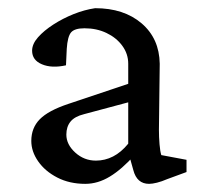

<svg xmlns="http://www.w3.org/2000/svg" viewBox="-20 -448 503 476"><path d="M191.4 7.8Q152.3 7.8 122.1 -7.8Q91.8 -23.4 74.7 -47.9Q57.6 -72.3 57.6 -98.6Q57.6 -130.9 78.6 -152.3Q99.6 -173.8 149.4 -190.4L297.9 -240.2V-290Q297.9 -314.5 283.2 -334.5Q268.6 -354.5 244.1 -366.2Q219.7 -377.9 189.5 -377.9Q165 -377.9 156.2 -367.7Q147.5 -357.4 145.5 -327.1L143.6 -286.1Q108.4 -278.3 84 -288.6Q59.6 -298.8 59.6 -322.3Q59.6 -338.9 74.2 -355.5Q88.9 -372.1 112.3 -387.2Q135.7 -402.3 162.6 -413.1Q189.5 -423.8 215.8 -427.7Q287.1 -427.7 331.1 -390.1Q375 -352.5 376 -290L374 -126Q374 -108.4 375.5 -90.3Q377 -72.3 379.9 -63.5L442.4 -51.8V-21.5L394.5 -3.9Q380.9 2 369.1 4.9Q357.4 7.8 349.6 7.8Q319.3 7.8 310.5 -26.4L299.8 -64.5H314.5Q282.2 -28.3 252.4 -10.3Q222.7 7.8 191.4 7.8ZM217.8 -49.8Q240.2 -49.8 260.3 -60.1Q280.3 -70.3 297.9 -91.8V-194.3L188.5 -165Q165 -159.2 154.8 -146.5Q144.5 -133.8 144.5 -114.3Q144.5 -89.8 166.5 -69.8Q188.5 -49.8 217.8 -49.8Z"/></svg>

Font: Crimson Pro ExtraLight
Style: Regular
Weight: 400
Version: Version 1.002